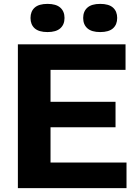

<svg xmlns="http://www.w3.org/2000/svg" viewBox="-20 -968 712 988"><path d="M72 0V-740H626V-608.5H240V-131.5H631V0ZM163.5 -313V-444H574.5V-313ZM495.5 -803Q451.5 -803 429.8 -822.2Q408 -841.5 408 -875.5Q408 -909.5 429.8 -928.8Q451.5 -948 495.5 -948Q540 -948 561.5 -928.8Q583 -909.5 583 -875.5Q583 -841.5 561.5 -822.2Q540 -803 495.5 -803ZM224.5 -803Q180 -803 158.5 -822.2Q137 -841.5 137 -875.5Q137 -909.5 158.5 -928.8Q180 -948 224.5 -948Q268.5 -948 290.2 -928.8Q312 -909.5 312 -875.5Q312 -841.5 290.2 -822.2Q268.5 -803 224.5 -803Z"/></svg>

Font: Encode Sans SemiExpanded
Style: Bold
Weight: 700
Width: 6
Designer: Multiple Designers
Foundry: Impallari Type
Version: Version 3.002